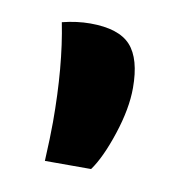

<svg xmlns="http://www.w3.org/2000/svg" viewBox="-42 -755 294 311"><g transform="rotate(10 105.5 -599.0)"><path d="M52 -547Q52 -639 38 -709Q62 -715 84 -715Q131 -715 150.5 -693.5Q170 -672 170 -624Q170 -590 156 -547.5Q142 -505 126 -483H50Q52 -523 52 -547Z"/></g></svg>

Font: Sansita Medium
Style: Regular
Weight: 500
Designer: Pablo Cosgaya
Foundry: Omnibus-Type
Version: Version 1.006